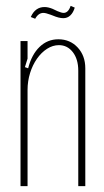

<svg xmlns="http://www.w3.org/2000/svg" viewBox="-20 -635 356 655"><path d="M76 -402Q88 -449 115 -475Q142 -501 179 -501Q219 -501 245 -473Q271 -445 271 -402V0H247V-394Q247 -433 228.5 -457Q210 -481 181 -481Q160 -481 140.5 -468.5Q121 -456 106 -434.5Q91 -413 82.5 -385.5Q74 -358 74 -328V0H50V-495H74V-435L65 -406ZM100 -571 85 -577Q100 -611 132 -611Q144 -611 159 -605L176 -597Q190 -591 197 -591Q213 -591 221 -615L235 -609Q230 -592 220 -582.5Q210 -573 196 -573Q181 -573 160 -582L152 -585Q136 -591 128 -591Q111 -591 100 -571Z"/></svg>

Font: Moniqa Thin Paragraph
Style: Regular
Weight: 100
Designer: Rajesh Rajput
Foundry: Rajesh Rajput
Version: Version 1.000